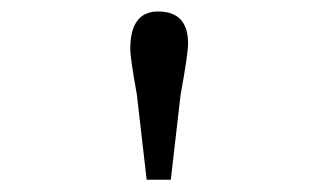

<svg xmlns="http://www.w3.org/2000/svg" viewBox="-20 -624 540 326"><path d="M229 -318.8 212.4 -463.4Q201.2 -524.9 201.2 -541Q201.2 -604.5 248.5 -604.5Q299.3 -604.5 299.3 -550.3Q299.3 -532.2 286.6 -462.9L270 -318.8Z"/></svg>

Font: BabelStone Irk Bitig
Style: Regular
Weight: 400
Designer: Andrew West
Foundry: BabelStone
Version: Version 1.03 June 7, 2023